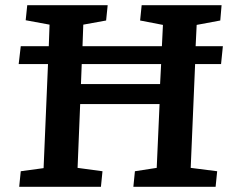

<svg xmlns="http://www.w3.org/2000/svg" viewBox="-20 -720 895 740"><path d="M54 0 60 -60 148 -72 165 -473H52L60 -542H168L171 -625L79 -642L85 -700H395L389 -641L301 -625L298 -542H604L608 -624L520 -641L526 -700H834L829 -641L738 -624L734 -542H839L832 -473H732L715 -73L817 -60L811 0H494L500 -60L584 -73L595 -319H289L279 -73L375 -60L369 0ZM292 -396H597L601 -473H295Z"/></svg>

Font: Literata 7pt SemiBold
Style: Italic
Weight: 600
Italic angle: -2°
Designer: Latin by Veronika Burian and Jose Scaglione. Greek by Irene Vlachou. Cyrillic by Vera Evstafieva
Foundry: TypeTogether
Version: Version 3.002